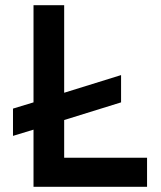

<svg xmlns="http://www.w3.org/2000/svg" viewBox="-20 -719 618 739"><path d="M109 -699H227V-362L446 -430V-325L227 -257V-112H546V0H109V-220L30 -196V-301L109 -325Z"/></svg>

Font: Montserrat_am3
Style: Regular
Weight: 400
Designer: Julieta Ulanovsky
Foundry: Julieta Ulanovsky, Armenina letters added by Vahan Hovhannisyan
Version: Version 2.001